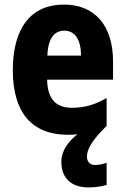

<svg xmlns="http://www.w3.org/2000/svg" viewBox="-20 -579 547 839"><path d="M360 105C360 74 380 36 446 -29V-151C393 -120 348 -108 293 -108C223 -108 187 -149 186 -231H474V-310C474 -467 395 -559 259 -559C117 -559 36 -459 36 -272C36 -89 118 10 277 10C292 10 305 9 318 8C274 43 248 83 248 128C248 196 288 240 367 240C394 240 424 236 446 229V132C435 137 411 142 396 142C375 142 360 130 360 105ZM261 -445C308 -445 334 -405 334 -336H187C190 -415 220 -445 261 -445Z"/></svg>

Font: Noto Sans Sinhala UI Condensed ExtraBold
Style: Regular
Weight: 800
Width: 3
Designer: Jelle Bosma - Monotype Design Team
Foundry: Monotype Imaging Inc.
Version: Version 2.006